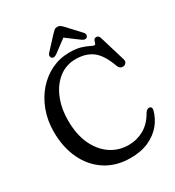

<svg xmlns="http://www.w3.org/2000/svg" viewBox="-208 -999 1035 1133"><g transform="rotate(-30 310.0 -432.5)"><path d="M604 -168Q592 -119 559 -78.2Q526 -37.5 473 -13.2Q420 11 347.5 11Q250 11 178.8 -35.2Q107.5 -81.5 69 -162.8Q30.5 -244 30.5 -349Q30.5 -425.5 54.8 -491.2Q79 -557 122 -606Q165 -655 221.5 -682.2Q278 -709.5 343 -709.5Q390.5 -709.5 421 -700Q451.5 -690.5 468.8 -681.2Q486 -672 494 -672Q501 -672 503.2 -681.2Q505.5 -690.5 510 -699.8Q514.5 -709 528 -709Q536 -709 541.5 -703.5Q547 -698 551.5 -681L602 -513.5Q605.5 -501.5 600 -491.5Q594.5 -481.5 581.5 -479Q557.5 -475 546.5 -501Q515 -589 470 -623Q425 -657 355.5 -657Q291.5 -657 242.2 -619.2Q193 -581.5 165 -515.2Q137 -449 137 -363.5Q137 -269 168.8 -201.2Q200.5 -133.5 254.5 -97.2Q308.5 -61 376 -61Q432 -61 480.2 -88Q528.5 -115 562 -175Q570.5 -186 577.5 -189.5Q584.5 -193 591.5 -191.5Q607.5 -188.5 604 -168ZM477.5 -735Q464.5 -723.5 442.5 -739.5L357.5 -803L272.5 -739.5Q250.5 -724 238 -735Q233 -739.5 232.2 -748.5Q231.5 -757.5 239.5 -766.5L317.5 -851Q328 -862 336.2 -869Q344.5 -876 357 -876Q370.5 -876 379 -869.2Q387.5 -862.5 398.5 -851L476.5 -766.5Q485 -757 484 -748.5Q483 -740 477.5 -735Z"/></g></svg>

Font: Fraunces 144pt SuperSoft
Style: Regular
Weight: 400
Version: Version 1.000;[b76b70a41]